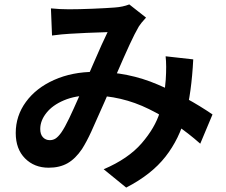

<svg xmlns="http://www.w3.org/2000/svg" viewBox="-20 -775 1017 864"><path d="M290 -733.2Q334.5 -733.2 396.5 -735.7Q458.5 -738.3 496.3 -741.2Q532.7 -743.7 561.8 -755.1L637.2 -695.8Q613.5 -670.2 604.7 -655.8Q587.2 -626 563.4 -574.6Q539.6 -523.2 502.4 -437L474.9 -373Q465.3 -351.3 450 -315.7Q411.6 -228 390.6 -182.4Q369.6 -136.7 349.1 -104.5Q319.6 -60.8 284.1 -40.5Q248.5 -20.3 199 -20.3Q134.3 -20.3 92.5 -62.4Q50.8 -104.5 50.8 -176.5Q50.8 -253.7 96.7 -316.5Q142.6 -379.4 223.9 -415.5Q305.2 -451.7 407.2 -451.7Q556.9 -451.7 689.9 -394.5Q823 -337.4 936.3 -260L881.1 -128.4Q774.9 -222.7 650.4 -284.1Q525.9 -345.5 388.2 -345.5Q319.6 -345.5 267.9 -323.6Q216.3 -301.8 188.7 -266.8Q161.1 -231.9 161.1 -194.6Q161.1 -170.2 173.3 -157.2Q185.5 -144.3 204.1 -144.3Q218.5 -144.3 230.1 -151.7Q241.7 -159.2 255.4 -178Q271.7 -201.4 291.5 -243Q311.3 -284.7 333.5 -335.2Q355 -385.3 359.4 -394.8Q381.6 -444.6 398.4 -484.6Q441.9 -585.7 464.1 -630.4Q362.1 -627.4 293.5 -623Q260 -621.3 214.1 -615.2L209.2 -737.3Q249.5 -733.2 290 -733.2ZM547.9 69.1 446.5 -13.4Q557.1 -60.5 617.4 -130.2Q677.7 -200 699.1 -269.7Q720.5 -339.4 725.8 -416.3Q730 -480 725.3 -521.7L849.6 -507.8Q842 -357.9 814.7 -254Q787.4 -150.1 724.5 -69.8Q661.6 10.5 547.9 69.1Z"/></svg>

Font: Min Sans VF VF
Style: Regular
Weight: 400
Designer: Jinseong-Kim, NotoSansCJK, Nunito
Foundry: Jinseong-Kim
Version: Version 1.420;Glyphs 3.1.2 (3151)